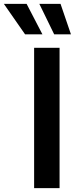

<svg xmlns="http://www.w3.org/2000/svg" viewBox="-105 -976 400 996"><path d="M204 -728H72V0H204ZM-85 -956 25 -798H115L33 -956ZM99 -956 176 -798H263L209 -956Z"/></svg>

Font: Wafeq Semi Bold
Style: Regular
Weight: 600
Designer: Rasmus Andersson & Azza Alameddine
Foundry: Google & TypeTogether
Version: Version 3.000;January 28, 2025;FontCreator 15.0.0.3014 64-bi